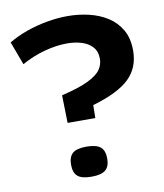

<svg xmlns="http://www.w3.org/2000/svg" viewBox="-84 -819 762 894"><g transform="rotate(-10 296.5 -372.0)"><path d="M210 -260 207 -391Q291 -411 334.5 -432.5Q378 -454 394 -477.5Q410 -501 410 -528Q410 -563 390.5 -584.5Q371 -606 339.5 -615.5Q308 -625 271 -625Q221 -625 165 -610Q109 -595 55 -565L14 -675Q52 -698 99.5 -715Q147 -732 198 -741Q249 -750 296 -750Q347 -750 396 -738.5Q445 -727 484 -702Q523 -677 546 -637Q569 -597 569 -539Q569 -458 516 -407Q463 -356 342 -321L341 -260ZM192 -65Q192 -102 211 -119Q230 -136 277 -136Q324 -136 343.5 -119Q363 -102 363 -65Q363 -28 343.5 -11Q324 6 277 6Q230 6 211 -11Q192 -28 192 -65Z"/></g></svg>

Font: Georama Extended SemiBold
Style: Regular
Weight: 600
Width: 7
Designer: Jean-Baptiste Levee
Foundry: Production Type
Version: Version 1.000